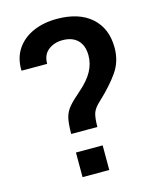

<svg xmlns="http://www.w3.org/2000/svg" viewBox="-110 -795 694 868"><g transform="rotate(-15 237.5 -360.5)"><path d="M168.5 -201.7Q168.5 -249 174.8 -276.1Q181.2 -303.2 199.5 -325Q217.8 -346.7 253.9 -377.4Q297.4 -415 316.7 -450.7Q335.9 -486.3 335.9 -524.4Q335.9 -570.8 310.8 -596.2Q285.6 -621.6 239.7 -621.6Q200.7 -621.6 173.1 -600.1Q145.5 -578.6 145.5 -536.1H26.4L25.4 -539.1Q24.4 -595.7 51.5 -636.5Q78.6 -677.2 127.4 -699.2Q176.3 -721.2 239.7 -721.2Q343.3 -721.2 401.1 -669.7Q459 -618.2 459 -527.8Q459 -464.4 425 -415.5Q391.1 -366.7 332.5 -312Q305.2 -287.6 298.1 -265.6Q291 -243.7 291 -201.7ZM167.5 0V-115.2H292.5V0Z"/></g></svg>

Font: Roboto Slab Medium
Style: Regular
Weight: 500
Designer: Google
Version: Version 2.001; ttfautohint (v1.8.3)